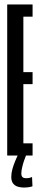

<svg xmlns="http://www.w3.org/2000/svg" viewBox="-20 -695 178 858"><path d="M12.2 0V-675H125.6V-620.5H84.4V-372.8H125.6V-319.1H84.4V-54.5H125.6V0ZM87.6 143.2Q73.7 143.2 60.6 139.5Q47.4 135.9 38.9 125.4Q30.4 114.9 30.4 95.4Q30.4 77.9 35.8 59.3Q41.1 40.6 47.9 24.7Q54.8 8.8 58.7 0H96.1Q92.1 9.1 87.2 23.9Q82.2 38.7 78.8 53.9Q75.3 69.1 75.3 80Q75.3 92 80.8 96.7Q86.2 101.4 95.9 101.4Q101.9 101.4 107.7 100.6Q113.4 99.7 117.8 98.2Q122.2 96.8 123.2 95.8L125.1 137.4Q123.9 138.2 118.3 139.6Q112.7 140.9 104.7 142.1Q96.7 143.2 87.6 143.2Z"/></svg>

Font: Anybody UltraCondensed Thin
Style: Regular
Weight: 100
Width: 1
Designer: Tyler Finck
Foundry: Etcetera Type Company
Version: Version 1.110